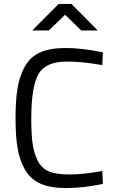

<svg xmlns="http://www.w3.org/2000/svg" viewBox="-20 -946 584 976"><path d="M503 -11Q400 10 318 10Q236 10 185.5 -12.5Q135 -35 107.5 -82.5Q80 -130 69.5 -191.5Q59 -253 59 -345Q59 -437 69.5 -499.5Q80 -562 107.5 -610Q135 -658 185 -680Q235 -702 315 -702Q395 -702 503 -680L500 -615Q399 -633 320 -633Q210 -633 174.5 -567.5Q139 -502 139 -344Q139 -265 145.5 -217Q152 -169 171 -130.5Q190 -92 226.5 -75.5Q263 -59 333.5 -59Q404 -59 500 -77ZM144 -791 278 -926H343L477 -791H393L311 -871L228 -791Z"/></svg>

Font: Titillium Web
Style: Regular
Weight: 400
Version: Version 1.002;PS 57.000;hotconv 1.0.70;makeotf.lib2.5.55311